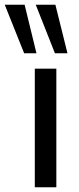

<svg xmlns="http://www.w3.org/2000/svg" viewBox="-70 -791 334 811"><path d="M77 0V-501H168V0ZM162 -566 81 -771H164L215 -566ZM32 -566 -50 -771H34L84 -566Z"/></svg>

Font: Nunitoga
Style: Medium
Weight: 500
Designer: Vernon Adams
Foundry: Vernon Adams
Version: Version 1.0